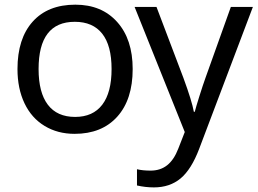

<svg xmlns="http://www.w3.org/2000/svg" viewBox="-20 -566 1109 826"><path d="M550.8 -269Q550.8 -137.7 484.4 -64Q418 9.8 300.8 9.8Q228 9.8 171.9 -24.2Q115.7 -58.1 85.4 -121.6Q55.2 -185.1 55.2 -269Q55.2 -399.9 120.6 -472.9Q186 -545.9 304.2 -545.9Q417.5 -545.9 484.1 -471.4Q550.8 -397 550.8 -269ZM146 -269Q146 -168 185.8 -115.5Q225.6 -63 303.2 -63Q379.9 -63 419.9 -115.5Q460 -168 460 -269Q460 -370.1 419.7 -421.1Q379.4 -472.2 301.8 -472.2Q146 -472.2 146 -269ZM559.1 -536.1H653.3L769 -231Q805.7 -131.3 814 -85H817.9Q822.3 -103 837.9 -152.6Q853.5 -202.1 864.3 -231.9L973.1 -536.1H1067.9L836.9 74.2Q803.2 163.1 756.8 201.7Q710.4 240.2 642.1 240.2Q605.5 240.2 569.3 231.9V162.1Q593.8 168 627.9 168Q669.9 168 699.2 144.8Q728.5 121.6 747.1 73.2L774.9 2Z"/></svg>

Font: NotoPenekeko
Style: Regular
Weight: 400
Designer: Monotype Design team
Foundry: Monotype Imaging Inc.
Version: Version 1.04